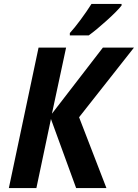

<svg xmlns="http://www.w3.org/2000/svg" viewBox="-20 -956 701 976"><path d="M176 -714H316L244 -378L503 -714H661L382 -360L521 0H367L239 -351L165 0H25ZM335 -788Q359 -814 390 -856Q421 -898 445 -936H598V-928Q578 -902 524 -853Q470 -804 431 -776H335Z"/></svg>

Font: Noto Sans Display
Style: Bold Italic
Weight: 700
Italic angle: -12°
Designer: Monotype Design team
Foundry: Monotype Imaging Inc.
Version: Version 1.000